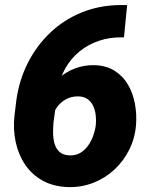

<svg xmlns="http://www.w3.org/2000/svg" viewBox="-20 -742 602 772"><path d="M462.4 -721.7H491.2L478.5 -591.8H472.2Q421.9 -592.8 378.2 -578.1Q334.5 -563.5 299.8 -535.2Q265.1 -506.8 242.4 -466.8Q219.7 -426.8 212.4 -376.5L195.3 -251.5Q193.4 -231.4 193.4 -208.5Q193.4 -185.5 199.2 -164.8Q205.1 -144 219.7 -130.9Q234.4 -117.7 261.2 -117.2Q285.2 -116.7 303.5 -127.7Q321.8 -138.7 334.7 -157.2Q347.7 -175.8 355.2 -197.3Q362.8 -218.8 365.2 -239.3Q367.2 -257.8 365 -277.8Q362.8 -297.9 355 -315.2Q347.2 -332.5 332.5 -343.3Q317.9 -354 294.9 -354.5Q267.1 -355 244.6 -342.5Q222.2 -330.1 207.5 -308.6Q192.9 -287.1 188 -260.3L153.3 -300.3Q156.2 -339.8 173.8 -372.8Q191.4 -405.8 219.7 -430.2Q248 -454.6 283.4 -467.5Q318.8 -480.5 357.9 -480Q406.7 -479 440.7 -457.5Q474.6 -436 494.9 -401.1Q515.1 -366.2 522.7 -323.7Q530.3 -281.2 526.9 -238.8Q522.5 -186 499.8 -140.4Q477.1 -94.7 440.4 -60.5Q403.8 -26.4 356.7 -7.6Q309.6 11.2 256.3 10.3Q196.3 8.8 152.6 -15.1Q108.9 -39.1 81.5 -79.3Q54.2 -119.6 43.2 -170.4Q32.2 -221.2 38.1 -276.4L45.4 -336.4Q56.2 -417.5 91.1 -487.3Q126 -557.1 180.9 -609.6Q235.8 -662.1 307.1 -691.4Q378.4 -720.7 462.4 -721.7Z"/></svg>

Font: Roboto Black
Style: Italic
Weight: 900
Italic angle: -12°
Designer: Christian Robertson
Foundry: Google
Version: Version 3.0; 2020